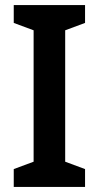

<svg xmlns="http://www.w3.org/2000/svg" viewBox="-20 -734 388 754"><path d="M314 0H34V-70L112 -99V-615L34 -644V-714H314V-644L236 -615V-99L314 -70Z"/></svg>

Font: Noto Sans Devanagari SemiCondensed SemiBold
Style: Regular
Weight: 600
Width: 4
Designer: Jelle Bosma - Monotype Design Team
Foundry: Monotype Imaging Inc.
Version: Version 2.004; ttfautohint (v1.8.4.7-5d5b)